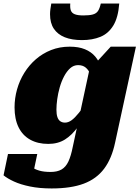

<svg xmlns="http://www.w3.org/2000/svg" viewBox="-55 -816 786 1082"><path d="M355 12 450 -429 457 -431 569 -553H711L594 -14Q575 77 532 134.5Q489 192 417 219Q345 246 236 246Q168 246 114.5 235Q61 224 24 207Q-13 190 -35 172L-10 52H155L127 185Q113 183 105 172Q97 161 94.5 147.5Q92 134 94 122Q96 110 102 104Q111 115 126 126.5Q141 138 166.5 145.5Q192 153 230 153Q268 153 292 139Q316 125 330.5 94Q345 63 355 12ZM528 -358 469 -348Q463 -377 453.5 -399.5Q444 -422 427.5 -435.5Q411 -449 385 -449Q360 -449 340.5 -431.5Q321 -414 306 -385.5Q291 -357 281.5 -323.5Q272 -290 267.5 -257Q263 -224 263 -198Q263 -172 268.5 -156Q274 -140 285 -132.5Q296 -125 311 -125Q330 -125 348.5 -138.5Q367 -152 389.5 -180Q412 -208 443 -252L457 -216Q418 -148 384 -101Q350 -54 310.5 -29.5Q271 -5 217 -5Q158 -5 115 -29Q72 -53 49.5 -99Q27 -145 27 -211Q27 -262 41 -312Q55 -362 82 -405.5Q109 -449 147 -482Q185 -515 233 -534Q281 -553 338 -553Q388 -553 423.5 -538.5Q459 -524 481.5 -497.5Q504 -471 515 -435.5Q526 -400 528 -358ZM407 -590Q466 -590 511 -608.5Q556 -627 583.5 -672Q611 -717 617 -796H513Q507 -769 497.5 -754.5Q488 -740 468.5 -734.5Q449 -729 415 -729Q384 -729 367 -735.5Q350 -742 344.5 -756.5Q339 -771 341 -796H234Q231 -780 229 -764.5Q227 -749 227 -736Q227 -686 248.5 -654Q270 -622 310 -606Q350 -590 407 -590Z"/></svg>

Font: Roboto Serif 20pt Black
Style: Italic
Weight: 900
Italic angle: -10°
Version: Version 1.008